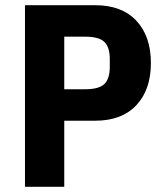

<svg xmlns="http://www.w3.org/2000/svg" viewBox="-20 -718 640 738"><path d="M76 0V-698H346Q448 -698 504 -638.5Q560 -579 560 -476Q560 -373 504 -313.5Q448 -254 346 -254H227V0ZM227 -375H308Q360 -375 381 -395Q402 -415 402 -461V-491Q402 -537 381 -557Q360 -577 308 -577H227Z"/></svg>

Font: iA Writer Duo V
Style: Regular
Weight: 400
Designer: Mike Abbink, Paul van der Laan, Pieter van Rosmalen, Oliver Reichenstein
Foundry: Information Architects Inc.
Version: Version 2.000